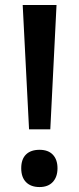

<svg xmlns="http://www.w3.org/2000/svg" viewBox="-20 -734 316 768"><path d="M181.2 -216.8H96.2L70.8 -713.9H206.1ZM64.9 -61Q64.9 -97.2 84 -116Q103 -134.8 138.2 -134.8Q172.9 -134.8 191.4 -115.2Q210 -95.7 210 -61Q210 -26.4 191.2 -6.1Q172.4 14.2 138.2 14.2Q103.5 14.2 84.2 -5.4Q64.9 -24.9 64.9 -61Z"/></svg>

Font: f3_56222          
Style: Regular
Weight: 600
Foundry: Ascender Corporation
Version: Version 1.10